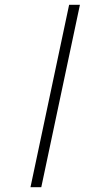

<svg xmlns="http://www.w3.org/2000/svg" viewBox="-20 -780 412 800"><path d="M107 0H152L313 -760H268Z"/></svg>

Font: Noto Serif Display SemiCondensed Light
Style: Italic
Weight: 300
Width: 4
Italic angle: -12°
Designer: Monotype Design Team
Foundry: Monotype Imaging Inc.
Version: Version 2.009